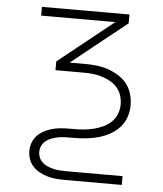

<svg xmlns="http://www.w3.org/2000/svg" viewBox="-53 -566 705 828"><g transform="rotate(5 300.0 -152.5)"><path d="M505 215H259Q240 215 221.5 213.5Q203 212 185 207Q167 202 150.5 193.5Q134 185 121 171.5Q108 158 101.5 140Q95 122 95 104Q95 85 101.5 67.5Q108 50 121 36.5Q134 23 150.5 14.5Q167 6 185 1Q203 -4 221.5 -5.5Q240 -7 259 -7H280Q301 -7 322 -9Q343 -11 363.5 -16Q384 -21 403.5 -30Q423 -39 438.5 -53.5Q454 -68 462 -88.5Q470 -109 470 -130Q470 -150 464 -169Q458 -188 445 -203Q432 -218 414.5 -227.5Q397 -237 378 -243Q359 -249 339.5 -251Q320 -253 300 -253H177V-291L416 -482H95V-520H474V-482L235 -291H300Q325 -291 350 -288.5Q375 -286 399 -278Q423 -270 445 -257Q467 -244 483 -224Q499 -204 506 -179.5Q513 -155 513 -130Q513 -103 504 -77.5Q495 -52 476.5 -32.5Q458 -13 434.5 -0.5Q411 12 385 19Q359 26 332.5 28.5Q306 31 280 31H259Q246 31 232.5 32Q219 33 206.5 36Q194 39 181.5 44Q169 49 159 57.5Q149 66 143.5 78.5Q138 91 138 104Q138 117 143.5 129.5Q149 142 159 150.5Q169 159 181.5 164Q194 169 206.5 172Q219 175 232.5 176Q246 177 259 177H505Z"/></g></svg>

Font: Iosevka Aile Extralight
Style: Regular
Weight: 200
Designer: Belleve Invis
Foundry: Belleve Invis
Version: Version 31.1.0; ttfautohint (v1.8.4)